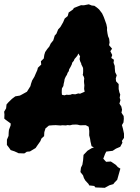

<svg xmlns="http://www.w3.org/2000/svg" viewBox="-49 -707 663 908"><path d="M66 18.6 38.4 17.6 20.4 9 1.6 2.8 -7.6 -10.2 -16.4 -21.6 -16.2 -46.6 -8.6 -64.2 -7.8 -81.6 -6.6 -93.2 1.2 -113.6 1.6 -123 -9.2 -131 -21 -139.4 -28.8 -146.2 -28 -165 -29.4 -178.8 -20 -194.8 -18.2 -212.8 -10 -222.4 7.4 -239.4 23.4 -251.4 45 -255 54.6 -260 78.4 -273.2 94.8 -299.4 97.8 -311.2 103 -326.4 113.6 -344 120.8 -360.8 127.4 -375.4 130.2 -386.6 146 -401.6 144.4 -417.2 158 -430.4 160.6 -447.8 164.6 -460.8 174.4 -475.2 184 -486.6 191 -501.4 203 -516.2 209.8 -538.8 217.6 -547.2 226 -567.8 236.6 -579.2 249.6 -601.8 257 -619.4 271.2 -631 275.8 -648 296.6 -662.6 300.4 -669.2 320.4 -677.2 334 -682.4 347.6 -682 370.8 -686.6 385 -681 397.4 -679.6 409.6 -671 419.6 -662.4 433.8 -643.8 441.4 -627.4 446.6 -613.4 454 -592.6 457.4 -576 457 -565.2 459.2 -549.6 462 -535.8 467.2 -523.8 469.2 -506 466.8 -493.4 481 -476.6 472.8 -465 481.8 -446.8 477.2 -433 489.8 -424.4 488 -410.2 493.6 -395.2 493.8 -385.6 495.6 -365.6 503 -351 498.6 -336.2 499.8 -322.6 512.2 -309.4V-286L515.4 -271L519.6 -259.8L517 -244.6L520.6 -233.4L515.8 -217L524.8 -203L528.2 -188L525.4 -174L535.8 -158.2L536.6 -144.8L535 -128.2L527.6 -115.4L532.4 -98.4L537.4 -74.8V-55L527.4 -40.4L530 -32.2L519.6 -12.8L499.2 -4L483.8 6.2L457.4 9.4L445.8 10.8L430.6 1.6L407.6 -3.4L384 -15.6L378.8 -38.2L377 -50.4L372.8 -67L373.2 -87.6L370.4 -107.6L356.6 -115L344 -114.8L329.2 -114.6L318 -117.4L310 -118L293.4 -117.4L281.8 -114.4L270.8 -115.6L262.4 -113.8L246 -114.8L237.4 -113.6L223 -114.6L214.2 -115.2L199.2 -114.6L182.4 -113.2L166.2 -100L160.6 -82L159.6 -63.2L147 -52L141.8 -39.2L128 -19.6L119.4 -7L92.6 9.2L77.8 10.6ZM255.6 -256.2 265.6 -259 274.8 -258.4 284.4 -259 292 -262.2 307.2 -261 321.2 -265.2 329.6 -263.8 339.8 -268.2 351.4 -273.2 348.8 -286.4 349.4 -295.6 350 -303.8 348.6 -315.2 348.2 -323.6 349.4 -336.6 347.2 -344.2 342.2 -353 343.6 -358.6 344.2 -368.6V-376.4L343.8 -385.6L340.8 -392L335.6 -402.4L334.8 -407.4L330.6 -415.8L327.8 -425.2L328 -433L329.8 -440.2L321.6 -454L316.6 -443.4L310.2 -435.6L303.4 -428L300 -419.6L292.4 -410.4L290.8 -403.2L284.8 -390.8L278 -379.2L276.2 -370.4L270.8 -362.8L267.6 -353.6L261.8 -344.4L256.6 -333L254.8 -321.6L252.2 -311L250.6 -300.2L244 -289.2L243.2 -280L243 -269L244 -258.8ZM402.4 179.4 396.4 172.4 372.8 169.8 369.8 163.2 354.6 146.8 347.8 135 343.8 122.4 331.4 106.6 333.8 86.2 340.6 71.8 344 50.8 346 25.6 364.8 5.8 383.6 -5.8 415.4 -17 434.8 -21.4 455.6 -13.6 457.2 -9.8 454.4 -2 455.6 6 447.8 21.2 439.4 43.6 452.8 58.2 475.2 56.8 499 72.8 508.2 83.2 520.2 90.4 513.4 114.4 505.2 143.4 492.8 156 486.8 163.8 468.4 169.2 446.6 181.2Z"/></svg>

Font: Winky Rough
Style: Italic
Weight: 400
Italic angle: -8.97852°
Designer: Simon Atzbach
Foundry: typofactur
Version: Version 1.206